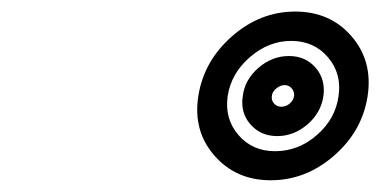

<svg xmlns="http://www.w3.org/2000/svg" viewBox="-20 -866 652 329"><path d="M319.8 -701.2Q329.1 -761.2 377.4 -803.7Q425.8 -846.2 485.8 -846.2Q545.9 -846.2 582.5 -803.7Q619.1 -761.2 609.9 -701.2Q600.6 -641.1 552.2 -599.1Q503.9 -557.1 443.8 -557.1Q384.3 -557.1 347.4 -599.4Q310.5 -641.6 319.8 -701.2ZM370.1 -701.2Q364.7 -662.1 388.7 -634.5Q412.6 -606.9 451.2 -606.9Q491.2 -606.9 522.9 -634.5Q554.7 -662.1 560.1 -701.2Q565.9 -739.7 542 -767.8Q518.1 -795.9 479 -795.9Q440.4 -795.9 408.2 -768.1Q376 -740.2 370.1 -701.2ZM396 -701.2Q399.4 -729.5 422.9 -749.8Q446.3 -770 475.1 -770Q503.4 -770 520.8 -750Q538.1 -730 534.2 -701.2Q529.8 -672.4 506.6 -652.6Q483.4 -632.8 455.1 -632.8Q426.8 -632.8 409.2 -652.8Q391.6 -672.9 396 -701.2ZM445.8 -701.2Q444.8 -693.8 449.7 -688.5Q454.6 -683.1 461.9 -683.1Q470.2 -683.1 476.6 -688.7Q482.9 -694.3 483.9 -701.2Q484.9 -708.5 480 -714.4Q475.1 -720.2 467.8 -720.2Q460.4 -720.2 453.4 -714.4Q446.3 -708.5 445.8 -701.2Z"/></svg>

Font: Trueno ExtraBold Outline
Style: Italic
Weight: 800
Width: 6
Designer: Julieta Ulanovsky
Foundry: Julieta Ulanovsky
Version: Version 3.001b | FøM Fix